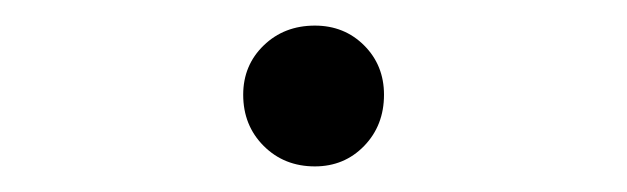

<svg xmlns="http://www.w3.org/2000/svg" viewBox="-20 -510 490 150"><path d="M226 -380Q202 -380 186 -396Q170 -412 170 -436Q170 -459 186 -474.5Q202 -490 226 -490Q249 -490 264.5 -474.5Q280 -459 280 -436Q280 -412 264.5 -396Q249 -380 226 -380Z"/></svg>

Font: Gowun Batang
Style: Regular
Weight: 400
Designer: Yanghee Ryu
Foundry: Yanghee Ryu
Version: Version 2.000